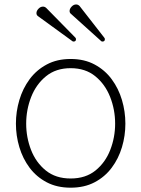

<svg xmlns="http://www.w3.org/2000/svg" viewBox="-20 -849 645 877"><path d="M447.8 -659.2Q444.3 -659.2 442.4 -661.1L304.7 -785.2Q297.9 -790 297.9 -798.8Q297.9 -809.1 307.1 -818.8Q316.4 -828.6 327.6 -828.6Q336.4 -828.6 343.3 -821.8L456.1 -677.2Q459 -674.3 459 -669.9Q459 -659.2 447.8 -659.2ZM315.9 -659.2Q312.5 -659.2 310.5 -661.1L153.3 -775.4Q146.5 -780.3 146.5 -789.1Q146.5 -799.3 155.8 -809.1Q165 -818.8 176.3 -818.8Q185.1 -818.8 191.9 -812L324.2 -677.2Q327.1 -674.3 327.1 -669.9Q327.1 -659.2 315.9 -659.2ZM302.7 8.3Q240.2 8.3 193.4 -16.4Q146.5 -41 115.2 -82.8Q84 -124.5 68.4 -176.8Q52.7 -229 52.7 -284.2Q52.7 -339.4 68.4 -392.1Q84 -444.8 115.2 -487.1Q146.5 -529.3 193.4 -554.4Q240.2 -579.6 302.7 -579.6Q365.2 -579.6 412.1 -554.4Q459 -529.3 490.2 -487.1Q521.5 -444.8 537.1 -392.1Q552.7 -339.4 552.7 -284.2Q552.7 -229 537.1 -176.8Q521.5 -124.5 490.2 -82.8Q459 -41 412.1 -16.4Q365.2 8.3 302.7 8.3ZM302.7 -33.7Q371.1 -33.7 416.3 -70.3Q461.4 -106.9 483.6 -164.3Q505.9 -221.7 505.9 -284.2Q505.9 -347.7 483.2 -405.8Q460.4 -463.9 415.3 -500.7Q370.1 -537.6 302.7 -537.6Q235.4 -537.6 190.2 -500.7Q145 -463.9 122.3 -405.8Q99.6 -347.7 99.6 -284.2Q99.6 -221.7 121.8 -164.3Q144 -106.9 189.2 -70.3Q234.4 -33.7 302.7 -33.7Z"/></svg>

Font: Cutive Mono
Style: Regular
Weight: 400
Designer: Vernon Adams
Foundry: Vernon Adams
Version: Version 1.110; ttfautohint (v1.8.4.7-5d5b)